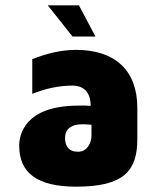

<svg xmlns="http://www.w3.org/2000/svg" viewBox="-20 -693 591 720"><path d="M265 -506C209 -506 153 -492 101 -471V-341C153 -362 203 -372 253 -372C283 -372 320 -357 320 -296C292 -298 299 -297 275 -297C71 -297 52 -186 52 -147C52 -44 120 7 266 7C445 7 495 -53 495 -171V-289C495 -430 410 -506 265 -506ZM323 -183C323 -161 309 -124 273 -124C236 -124 224 -146 224 -177C224 -204 241 -227 290 -227C301 -227 311 -226 323 -225ZM276 -673H159L252 -556H338Z"/></svg>

Font: Maven Pro
Style: Black
Weight: 900
Designer: Joe Prince
Foundry: Joe Prince
Version: Version 1.003